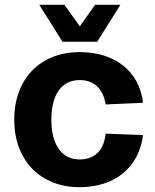

<svg xmlns="http://www.w3.org/2000/svg" viewBox="-20 -764 641 796"><path d="M311 12Q249 12 199 -8Q149 -28 113.5 -64.5Q78 -101 58.5 -153Q39 -205 39 -268Q39 -331 58.5 -383Q78 -435 113.5 -471.5Q149 -508 199 -528Q249 -548 311 -548Q364 -548 409.5 -534Q455 -520 489.5 -493Q524 -466 545.5 -427Q567 -388 573 -338L418 -331Q410 -381 382 -406.5Q354 -432 311 -432Q254 -432 223.5 -389Q193 -346 193 -268Q193 -190 223.5 -146.5Q254 -103 311 -103Q355 -103 383.5 -129Q412 -155 418 -210L573 -204Q567 -155 546 -115Q525 -75 491 -46.5Q457 -18 411 -3Q365 12 311 12ZM143 -744H247L311 -655L374 -744H479L383 -591H239Z"/></svg>

Font: Geist
Style: Bold
Weight: 400
Designer: Basement.studio, Andrés Briganti, Mateo Zaragoza
Foundry: Basement.studio, Vercel, Andrés Briganti, Guido Ferreyra, Mateo Zaragoza
Version: Version 1.401